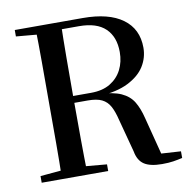

<svg xmlns="http://www.w3.org/2000/svg" viewBox="-82 -816 901 910"><g transform="rotate(-10 368.0 -361.5)"><path d="M48 0V-32L195 -45H221L368 -32V0ZM146 0Q148 -85 148 -170.5Q148 -256 148 -342V-393Q148 -479 148 -564.5Q148 -650 146 -735H269Q267 -651 266.5 -563.5Q266 -476 266 -373V-350Q266 -259 266.5 -172.5Q267 -86 269 0ZM626 12Q569 12 540 -7Q511 -26 503 -71L461 -229Q451 -271 437 -296.5Q423 -322 398.5 -334Q374 -346 331 -346H209V-379H352Q408 -379 445 -401.5Q482 -424 501 -461.5Q520 -499 520 -546Q520 -619 478 -659.5Q436 -700 351 -700H208V-735H375Q500 -735 567 -686Q634 -637 634 -547Q634 -499 608.5 -458Q583 -417 528.5 -389.5Q474 -362 387 -357V-367Q456 -364 494.5 -346.5Q533 -329 552.5 -297Q572 -265 584 -216L636 -14L579 -41L724 -32V0Q702 5 680 8.5Q658 12 626 12ZM48 -704V-735H208V-691H195Z"/></g></svg>

Font: Noto Serif SC ExtraLight SemiBold
Style: Regular
Weight: 600
Version: Version 2.002-H1;hotconv 1.1.0;makeotfexe 2.6.0